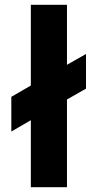

<svg xmlns="http://www.w3.org/2000/svg" viewBox="-20 -777 405 797"><path d="M108 0H258V-364L337 -409V-553L258 -508V-757H108V-422L27 -375V-231L108 -278Z"/></svg>

Font: Mluvka ExtraBold
Style: Regular
Weight: 800
Designer: Modified by Jiří Krblich, Original typeface by Gumpita Rahayu
Foundry: Gumpita Rahayu & Jiří Krblich
Version: Version 2.000;Glyphs 3.1.1 (3134)